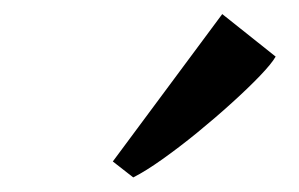

<svg xmlns="http://www.w3.org/2000/svg" viewBox="-20 -882 414 266"><path d="M136.3 -658.3 287.9 -862.5 361.9 -803.6Q356.4 -793.9 340.1 -776.9Q323.7 -759.8 301 -739.3Q278.3 -718.7 253.3 -698.3Q228.3 -677.9 205 -661.4Q181.8 -644.9 164.6 -636.2Z"/></svg>

Font: Merriweather 7pt Light
Style: Italic
Weight: 300
Italic angle: -7.8°
Designer: Eben Sorkin
Foundry: Eben Sorkin
Version: Version 2.200;gftools[0.9.31]